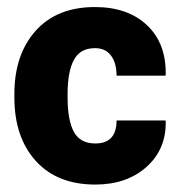

<svg xmlns="http://www.w3.org/2000/svg" viewBox="-20 -503 499 534"><path d="M168 -231.4Q168 -168.5 185.5 -136.2Q203.1 -104 245.1 -104Q304.2 -104 304.2 -168H439.9L440.9 -165.5Q442.4 -87.9 387.5 -38.8Q332.5 10.3 245.1 10.3Q138.7 10.3 79.3 -55.7Q20 -121.6 20 -231.4V-241.7Q20 -351.1 79.1 -417.2Q138.2 -483.4 244.1 -483.4Q335.4 -483.4 388.9 -432.9Q442.4 -382.3 440.9 -295.4L439.9 -292.5H304.2Q304.2 -327.6 288.8 -348.4Q273.4 -369.1 244.1 -369.1Q203.1 -369.1 185.5 -336.4Q168 -303.7 168 -241.7Z"/></svg>

Font: Yantramanav Black
Style: Regular
Weight: 900
Version: Version 1.001;PS 1.0;hotconv 1.0.72;makeotf.lib2.5.5900; ttf